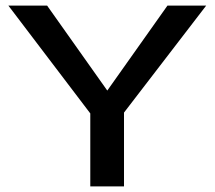

<svg xmlns="http://www.w3.org/2000/svg" viewBox="-20 -669 770 689"><path d="M720 -649H581L365 -344L149 -649H10L304 -262V0H425V-265Z"/></svg>

Font: Gamestation Extended
Style: Regular
Weight: 400
Width: 7
Designer: Jonas Hecksher
Foundry: Jonas Hecksher, Playtypeª, e-types AS
Version: Version 1.003